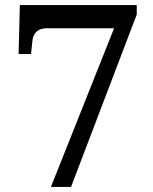

<svg xmlns="http://www.w3.org/2000/svg" viewBox="-20 -734 599 754"><path d="M180 0 428 -623H165Q112 -623 107 -572L102 -522H53L58 -714H517V-677L259 0Z"/></svg>

Font: Noto Serif Khojki SemiBold
Style: Regular
Weight: 600
Version: Version 2.003